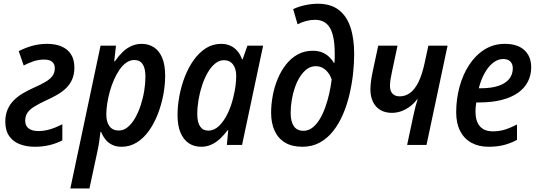

<svg xmlns="http://www.w3.org/2000/svg" viewBox="-20 -789 2932 1045"><path d="M169.4 9.8Q125 9.8 88.9 -3.7Q52.7 -17.1 31 -47.1Q9.3 -77.1 8.8 -125.5Q8.8 -164.6 21.5 -193.6Q34.2 -222.7 56.2 -244.1Q78.1 -265.6 106.4 -282.2Q134.8 -298.8 166 -312.5Q203.6 -329.1 228.5 -344Q253.4 -358.9 265.9 -376.2Q278.3 -393.6 278.3 -418Q278.3 -440.4 263.9 -452.6Q249.5 -464.8 220.2 -464.8Q189.5 -464.8 161.9 -455.3Q134.3 -445.8 108.9 -432.6L82 -510.7Q114.7 -527.8 153.8 -539.1Q192.9 -550.3 236.8 -550.3Q281.7 -550.3 314.9 -536.1Q348.1 -522 366.5 -493.4Q384.8 -464.8 384.8 -421.4Q384.8 -384.8 372.8 -357.2Q360.8 -329.6 339.6 -309.1Q318.4 -288.6 290.5 -272.7Q262.7 -256.8 231 -242.7Q191.4 -224.1 166.3 -208.5Q141.1 -192.9 129.2 -175Q117.2 -157.2 117.2 -131.8Q117.2 -105 135.5 -90.3Q153.8 -75.7 189.5 -75.7Q212.4 -75.7 234.6 -80.6Q256.8 -85.4 278.1 -94Q299.3 -102.5 319.3 -112.8V-24.9Q286.6 -8.3 250 0.7Q213.4 9.8 169.4 9.8Z M362.8 236.8 527.3 -540.5H611.3L601.6 -455.6H605.5Q624.5 -483.4 646.5 -504.9Q668.5 -526.4 694.6 -538.3Q720.7 -550.3 751 -550.3Q788.6 -550.3 817.4 -531.7Q846.2 -513.2 862.5 -474.9Q878.9 -436.5 878.9 -377.4Q878.9 -326.7 868.7 -272.5Q858.4 -218.3 838.9 -168Q819.3 -117.7 790.8 -77.4Q762.2 -37.1 724.6 -13.7Q687 9.8 641.6 9.8Q612.3 9.8 590.8 -0.7Q569.3 -11.2 554.4 -29.5Q539.6 -47.9 530.3 -71.3H526.9Q523.9 -43.5 519.5 -15.4Q515.1 12.7 509.8 36.6L466.8 236.8ZM627 -78.6Q652.8 -78.6 675.3 -97.2Q697.8 -115.7 715.3 -146.5Q732.9 -177.2 745.6 -215.6Q758.3 -253.9 764.9 -294.4Q771.5 -335 771.5 -371.6Q771.5 -417.5 756.3 -439.9Q741.2 -462.4 710.9 -462.4Q688 -462.4 667.7 -448.2Q647.5 -434.1 630.6 -409.7Q613.8 -385.3 600.3 -354.7Q586.9 -324.2 577.6 -290.8Q568.4 -257.3 563.5 -225.1Q558.6 -192.9 558.6 -166Q558.6 -125 575.9 -101.8Q593.3 -78.6 627 -78.6Z M1074.2 9.8Q1036.6 9.8 1007.8 -9.3Q979 -28.3 962.6 -66.7Q946.3 -105 946.3 -162.1Q946.3 -212.4 956.3 -266.4Q966.3 -320.3 985.8 -370.8Q1005.4 -421.4 1034.2 -461.9Q1063 -502.4 1100.3 -526.4Q1137.7 -550.3 1183.6 -550.3Q1212.4 -550.3 1234.4 -540Q1256.3 -529.8 1272.2 -511.2Q1288.1 -492.7 1296.9 -466.8H1300.8L1326.7 -540.5H1412.1L1297.4 0H1214.8L1222.2 -80.6H1219.2Q1199.7 -54.7 1178 -34.2Q1156.2 -13.7 1130.6 -2Q1105 9.8 1074.2 9.8ZM1113.8 -78.1Q1146 -78.1 1172.6 -104Q1199.2 -129.9 1219 -171.1Q1238.8 -212.4 1249.5 -258.3Q1258.3 -293.9 1262 -322.3Q1265.6 -350.6 1265.6 -376.5Q1265.6 -415 1248 -438.2Q1230.5 -461.4 1198.7 -461.4Q1173.3 -461.4 1150.9 -443.1Q1128.4 -424.8 1110.6 -394Q1092.8 -363.3 1080.1 -325Q1067.4 -286.6 1060.5 -246.1Q1053.7 -205.6 1053.7 -168.9Q1053.7 -123.5 1069.1 -100.8Q1084.5 -78.1 1113.8 -78.1Z M1625.5 9.8Q1568.8 9.8 1531 -13.2Q1493.2 -36.1 1474.4 -77.9Q1455.6 -119.6 1455.6 -175.3Q1455.6 -220.2 1464.4 -267.8Q1473.1 -315.4 1491.2 -359.1Q1509.3 -402.8 1536.4 -437.5Q1563.5 -472.2 1599.9 -492.4Q1636.2 -512.7 1682.1 -512.7Q1711.4 -512.7 1733.4 -503.7Q1755.4 -494.6 1771.2 -479.5Q1787.1 -464.4 1797.4 -446.8H1800.3Q1801.8 -460 1801.8 -473.9Q1801.8 -487.8 1801.8 -498.5Q1801.8 -592.8 1775.9 -637Q1750 -681.2 1694.3 -681.2Q1671.4 -681.2 1646.7 -674.8Q1622.1 -668.5 1599.6 -656.7L1575.7 -739.3Q1604 -752.9 1639.6 -760.7Q1675.3 -768.6 1710.4 -768.6Q1779.3 -768.6 1822.8 -735.8Q1866.2 -703.1 1887 -641.8Q1907.7 -580.6 1907.7 -495.1Q1907.7 -443.8 1901.4 -386.7Q1895 -329.6 1881.6 -272.9Q1868.2 -216.3 1846.2 -165.5Q1824.2 -114.7 1793 -75.2Q1761.7 -35.6 1720 -12.9Q1678.2 9.8 1625.5 9.8ZM1631.8 -77.1Q1658.2 -77.1 1680.2 -94Q1702.1 -110.8 1719.7 -139.6Q1737.3 -168.5 1750.2 -204.6Q1763.2 -240.7 1772 -280Q1780.8 -319.3 1785.2 -356.4Q1778.3 -377 1765.9 -393.3Q1753.4 -409.7 1736.6 -419.2Q1719.7 -428.7 1698.2 -428.7Q1672.4 -428.7 1651.1 -413.3Q1629.9 -397.9 1613.3 -372.1Q1596.7 -346.2 1585.2 -313.2Q1573.7 -280.3 1567.9 -244.6Q1562 -209 1562 -174.3Q1562 -127.9 1579.1 -102.5Q1596.2 -77.1 1631.8 -77.1Z M2195.8 0 2231 -165Q2235.4 -186.5 2241.2 -208.3Q2247.1 -230 2252.9 -248.5H2250Q2233.9 -226.6 2212.4 -210.2Q2190.9 -193.8 2165.8 -184.3Q2140.6 -174.8 2112.8 -174.8Q2075.7 -174.8 2049.6 -190.7Q2023.4 -206.5 2009.8 -235.1Q1996.1 -263.7 1996.1 -301.8Q1996.1 -323.7 1999.8 -350.6Q2003.4 -377.4 2009.8 -405.8L2038.6 -540.5H2143.6L2113.3 -397.9Q2108.4 -375.5 2105.5 -357.2Q2102.5 -338.9 2102.5 -321.3Q2102.5 -293.5 2116.5 -279.1Q2130.4 -264.6 2155.3 -264.6Q2186.5 -264.6 2212.2 -283.4Q2237.8 -302.2 2257.8 -342.8Q2277.8 -383.3 2291.5 -447.8L2311.5 -540.5H2416L2301.3 0Z M2639.6 9.8Q2585.4 9.8 2545.9 -12Q2506.3 -33.7 2484.6 -75.7Q2462.9 -117.7 2462.9 -177.7Q2462.9 -249.5 2481 -316.2Q2499 -382.8 2533.4 -435.5Q2567.9 -488.3 2616.9 -519.3Q2666 -550.3 2728 -550.3Q2796.4 -550.3 2833.7 -516.4Q2871.1 -482.4 2871.1 -422.9Q2871.1 -379.4 2852.8 -344Q2834.5 -308.6 2798.6 -283.4Q2762.7 -258.3 2709.7 -244.9Q2656.7 -231.4 2586.9 -231.4H2572.3Q2570.3 -219.7 2569.1 -207.3Q2567.9 -194.8 2567.9 -182.6Q2567.9 -129.4 2591.8 -101.8Q2615.7 -74.2 2662.1 -74.2Q2697.3 -74.2 2726.8 -83.3Q2756.3 -92.3 2793.9 -111.3V-27.8Q2758.8 -8.8 2721.9 0.5Q2685.1 9.8 2639.6 9.8ZM2585.9 -308.6H2596.2Q2654.3 -308.6 2693.1 -321.8Q2731.9 -335 2751.5 -359.4Q2771 -383.8 2771 -417Q2771 -440.4 2757.8 -454.1Q2744.6 -467.8 2717.8 -467.8Q2690.9 -467.8 2665 -448.2Q2639.2 -428.7 2618.7 -392.8Q2598.1 -356.9 2585.9 -308.6Z"/></svg>

Font: Open Sans SemiCondensed SemiBold
Style: Italic
Weight: 600
Width: 4
Italic angle: -12°
Designer: Monotype Design Team
Foundry: Monotype Imaging Inc.
Version: Version 3.000